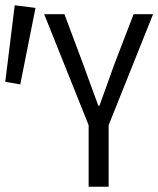

<svg xmlns="http://www.w3.org/2000/svg" viewBox="-26 -710 602 730"><path d="M387 0V-234L556 -656H482L407 -461Q393 -422 379.5 -384Q366 -346 352 -308H348Q334 -346 320.5 -382.5Q307 -419 292 -461L219 -656H142L311 -234V0ZM-6 -399 51 -389 109 -680 30 -690Z"/></svg>

Font: Codetta
Style: Regular
Weight: 400
Italic angle: -11°
Designer: Ulrich Proeller
Foundry: PROSA GmbH
Version: Version 2.00;September 29, 2018;FontCreator 11.5.0.2427 64-b